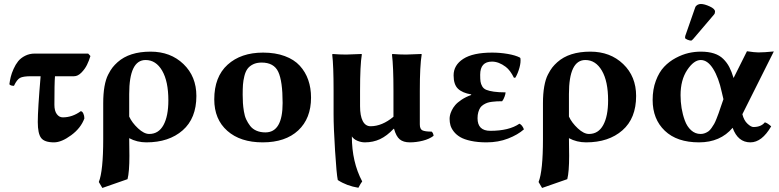

<svg xmlns="http://www.w3.org/2000/svg" viewBox="-20 -702 3895 960"><path d="M183.1 -320.8C173.7 -210.1 168.9 -133.8 168.9 -91.8C168.9 -53.1 174.6 -26.4 185.8 -12C197 2.5 218.4 9.8 250 9.8C275.1 9.8 303.7 -2.1 335.9 -25.9C368.2 -49.6 390.1 -77.6 401.9 -109.9C401.9 -118.7 400.1 -126.8 396.7 -134.3C393.3 -141.8 389 -145.7 383.8 -146C355.8 -125.5 325.8 -115.2 293.9 -115.2C281.9 -115.2 271.9 -120.7 263.9 -131.6C255.9 -142.5 252 -158 252 -178.2C252 -249.2 252.9 -296.7 254.9 -320.8H350.1C362.8 -320.8 375.1 -326.8 387 -338.9C398.8 -350.9 408.2 -363.9 415 -377.9C421.9 -391.9 427.6 -406.6 432.1 -421.9L420.9 -434.1H153.8C136.2 -434.1 120.2 -430.4 105.7 -423.1C91.2 -415.8 79.6 -406.7 70.8 -395.8C62 -384.8 54.4 -372.1 47.9 -357.4C41.3 -342.8 36.6 -329.4 33.7 -317.4C30.8 -305.3 28.5 -293.1 26.9 -280.8C30.4 -275.6 38.1 -272.9 49.8 -272.9C59.6 -293.8 69.7 -307 80.1 -312.5C90.5 -318 108.4 -320.8 133.8 -320.8Z M821.8 -200.2C821.8 -147.5 813.6 -106.3 797.4 -76.7C781.1 -47 757.3 -32.2 726.1 -32.2C708.8 -32.2 690.2 -41.6 670.2 -60.3C650.1 -79 635.4 -98.6 626 -119.1V-231.9C626 -345.2 653.3 -401.9 708 -401.9C742.5 -401.9 770.1 -384.1 790.8 -348.6C811.4 -313.2 821.8 -263.7 821.8 -200.2ZM617.7 193.8C623.9 169.4 627 130.5 627 77.1C627 67.4 626.8 52.5 626.5 32.5C626.1 12.5 626 -2.1 626 -11.2C652 2.8 680.7 9.8 711.9 9.8C787.1 9.8 847.6 -10.3 893.3 -50.3C939 -90.3 961.9 -147.6 961.9 -222.2C961.9 -287.3 940.3 -340.5 897.2 -381.8C854.1 -423.2 799.3 -443.8 732.9 -443.8C662.3 -443.8 607.3 -426.3 567.9 -391.1C558.1 -382.3 549.8 -373.6 543 -365C536.1 -356.4 528.7 -344.3 520.8 -328.9C512.8 -313.4 506.7 -293.6 502.4 -269.5C498.2 -245.4 496.1 -217.6 496.1 -186V-6.8C496.1 99.6 488.8 171.2 474.1 208L491.7 237.8Z M1051.3 -205.1C1051.3 -138.7 1073 -86.3 1116.5 -47.9C1159.9 -9.4 1218.9 9.8 1293.5 9.8C1369.3 9.8 1428.5 -10.2 1471.2 -50C1513.8 -89.9 1535.2 -144.5 1535.2 -213.9C1535.2 -246.1 1530.5 -275.6 1521.2 -302.2C1512 -328.9 1497.9 -352.6 1479 -373.3C1460.1 -394 1435.1 -410.1 1403.8 -421.6C1372.6 -433.2 1336.4 -439 1295.4 -439C1221.5 -439 1162.4 -418.8 1117.9 -378.4C1073.5 -338.1 1051.3 -280.3 1051.3 -205.1ZM1288.1 -389.2C1329.1 -389.2 1356.9 -373.7 1371.3 -342.8C1385.8 -311.8 1393.1 -259.9 1393.1 -187C1393.1 -89 1364.4 -40 1307.1 -40C1290.5 -40 1275.7 -42.8 1262.7 -48.3C1249.7 -53.9 1239.2 -61.8 1231.2 -72C1223.2 -82.3 1216.6 -93.2 1211.2 -104.7C1205.8 -116.3 1201.9 -129.8 1199.5 -145.3C1197 -160.7 1195.4 -174.6 1194.6 -187C1193.8 -199.4 1193.4 -213.1 1193.4 -228C1193.4 -247.9 1193.8 -264.7 1194.8 -278.6C1195.8 -292.4 1198.2 -306.8 1201.9 -321.8C1205.6 -336.8 1210.9 -348.8 1217.5 -357.9C1224.2 -367 1233.5 -374.5 1245.4 -380.4C1257.2 -386.2 1271.5 -389.2 1288.1 -389.2Z M1780.3 -248C1780.3 -333.3 1783.2 -393.7 1789.1 -429.2L1788.1 -432.1L1710.9 -429.2C1688.2 -429.2 1665.5 -430.2 1643.1 -432.1L1641.1 -429.2C1645.7 -391.8 1647.9 -331.7 1647.9 -249V-129.9C1647.9 -86.9 1650.4 -26.4 1655.3 51.5C1660.2 129.5 1664.7 178.4 1668.9 198.2C1698.9 217.8 1733.2 230.6 1772 236.8C1780.1 221.2 1786.5 210.6 1791 205.1C1756.5 140.3 1739.3 65.3 1739.3 -20C1745.1 -10.6 1754.4 -3.3 1767.1 2C1779.8 7.2 1792.2 9.8 1804.2 9.8C1831.9 9.8 1857.2 4.4 1880.1 -6.3C1903.1 -17.1 1925.8 -34.3 1948.2 -58.1H1950.2C1957 -33 1966.5 -15.5 1978.5 -5.4C1990.6 4.7 2007.5 9.8 2029.3 9.8C2050.8 9.8 2072.4 7 2094.2 1.5C2116 -4.1 2134 -12.2 2147.9 -22.9C2147 -32.4 2143.7 -39.4 2138.2 -43.9C2116 -43.9 2100.7 -46.1 2092 -50.3C2083.4 -54.5 2079.1 -64.5 2079.1 -80.1V-249C2079.1 -331.7 2082.2 -391.8 2088.4 -429.2L2087.4 -432.1L2010.3 -429.2C1987.5 -429.2 1964.8 -430.2 1942.4 -432.1L1939.9 -429.2C1944.8 -389.2 1947.3 -329.4 1947.3 -250V-118.2C1909.2 -86.6 1871.1 -70.8 1833 -70.8C1815.8 -70.8 1802.7 -79.5 1793.7 -96.9C1784.7 -114.3 1780.3 -139 1780.3 -170.9Z M2439.9 -394C2462.4 -394 2485.4 -385.3 2508.8 -367.7C2523.8 -356.3 2537.4 -338.1 2549.8 -313L2557.1 -314C2565.6 -328.6 2572.3 -345.2 2577.4 -363.8C2582.4 -382.3 2584 -398.1 2582 -411.1L2579.6 -414.1C2564.6 -421.9 2544.3 -428 2518.6 -432.4C2492.8 -436.8 2467 -439 2440.9 -439C2376.8 -439 2328.6 -428.5 2296.4 -407.7C2264.2 -386.9 2248 -359.4 2248 -325.2C2248 -294.6 2255.4 -272.3 2270 -258.3C2284.7 -244.3 2306.6 -234.9 2335.9 -230V-227.1C2317.7 -220.5 2301.7 -212.6 2287.8 -203.4C2274 -194.1 2263.4 -185.1 2256.1 -176.5C2248.8 -167.9 2242.9 -158.9 2238.5 -149.4C2234.1 -140 2231.3 -132.1 2230 -125.7C2228.7 -119.4 2228 -113.4 2228 -107.9C2228 -96.5 2229.4 -85.8 2232.2 -75.7C2234.9 -65.6 2240.5 -55.2 2248.8 -44.4C2257.1 -33.7 2267.8 -24.4 2281 -16.6C2294.2 -8.8 2312 -2.4 2334.5 2.4C2356.9 7.3 2383 9.8 2412.6 9.8C2452 9.8 2488 3.4 2520.5 -9.3C2553.1 -22 2579.4 -37.3 2599.6 -55.2C2594.1 -69.8 2586.6 -79.3 2577.1 -83.5C2542.6 -59.7 2494.1 -47.9 2431.6 -47.9C2389 -47.9 2367.7 -68.8 2367.7 -110.8C2367.7 -122.2 2369 -132.4 2371.6 -141.4C2374.2 -150.3 2377.4 -157.7 2381.3 -163.6C2385.3 -169.4 2390.6 -174.5 2397.5 -178.7C2404.3 -182.9 2410.8 -186.1 2417 -188.2C2423.2 -190.3 2431 -192 2440.4 -193.1C2449.9 -194.3 2458 -195 2464.8 -195.3C2471.7 -195.6 2480.3 -195.8 2490.7 -195.8C2495.6 -202 2499.7 -209.6 2502.9 -218.8C2506.2 -227.9 2507.8 -235 2507.8 -240.2C2484 -240.2 2464.4 -241.4 2449 -243.7C2433.5 -245.9 2421.1 -248.9 2411.9 -252.7C2402.6 -256.4 2395.7 -262.3 2391.1 -270.3C2386.6 -278.2 2383.7 -286.2 2382.6 -294.2C2381.4 -302.2 2380.9 -313.5 2380.9 -328.1C2380.9 -372.1 2400.6 -394 2439.9 -394Z M3020.5 -200.2C3020.5 -147.5 3012.4 -106.3 2996.1 -76.7C2979.8 -47 2956.1 -32.2 2924.8 -32.2C2907.6 -32.2 2888.9 -41.6 2868.9 -60.3C2848.9 -79 2834.1 -98.6 2824.7 -119.1V-231.9C2824.7 -345.2 2852.1 -401.9 2906.7 -401.9C2941.2 -401.9 2968.8 -384.1 2989.5 -348.6C3010.2 -313.2 3020.5 -263.7 3020.5 -200.2ZM2816.4 193.8C2822.6 169.4 2825.7 130.5 2825.7 77.1C2825.7 67.4 2825.5 52.5 2825.2 32.5C2824.9 12.5 2824.7 -2.1 2824.7 -11.2C2850.7 2.8 2879.4 9.8 2910.6 9.8C2985.8 9.8 3046.3 -10.3 3092 -50.3C3137.8 -90.3 3160.6 -147.6 3160.6 -222.2C3160.6 -287.3 3139.1 -340.5 3095.9 -381.8C3052.8 -423.2 2998 -443.8 2931.6 -443.8C2861 -443.8 2806 -426.3 2766.6 -391.1C2756.8 -382.3 2748.5 -373.6 2741.7 -365C2734.9 -356.4 2727.5 -344.3 2719.5 -328.9C2711.5 -313.4 2705.4 -293.6 2701.2 -269.5C2696.9 -245.4 2694.8 -217.6 2694.8 -186V-6.8C2694.8 99.6 2687.5 171.2 2672.9 208L2690.4 237.8Z M3483.9 -682.1C3478 -682.1 3472.4 -680.6 3467 -677.5C3461.7 -674.4 3458 -670.2 3456.1 -665L3406.2 -522C3405.6 -520 3405.3 -517.1 3405.3 -513.2C3405.3 -509.9 3409.1 -506.8 3416.7 -503.7C3424.4 -500.6 3430.5 -499 3435.1 -499C3437.7 -499 3441.2 -501.6 3445.8 -506.8L3549.8 -628.9C3553.4 -632.8 3555.2 -637.9 3555.2 -644C3555.2 -653.2 3546.3 -661.8 3528.6 -669.9C3510.8 -678.1 3495.9 -682.1 3483.9 -682.1ZM3597.2 -206.1 3584 -168 3573.2 -136.2C3570.6 -129.1 3567.1 -119.7 3562.5 -108.2C3557.9 -96.6 3554 -87.9 3550.5 -82C3547.1 -76.2 3542.8 -69.5 3537.6 -62C3532.4 -54.5 3527.3 -49 3522.2 -45.4C3517.2 -41.8 3511.3 -38.7 3504.6 -36.1C3498 -33.5 3490.7 -32.2 3482.9 -32.2C3465 -32.2 3449.2 -38.4 3435.5 -50.8C3421.9 -63.2 3411.4 -79.4 3404.1 -99.6C3396.7 -119.8 3391.4 -140.5 3387.9 -161.6C3384.5 -182.8 3382.8 -204.3 3382.8 -226.1C3382.8 -276.9 3393.9 -318.8 3416 -352.1C3438.2 -385.3 3460.8 -401.9 3483.9 -401.9C3506.7 -401.9 3527.3 -387.2 3545.7 -357.9C3564 -328.6 3578.5 -289.7 3588.9 -241.2ZM3483.9 -443.8C3463.7 -443.8 3443.3 -441.5 3422.6 -436.8C3401.9 -432 3380.6 -423.8 3358.6 -412.1C3336.7 -400.4 3317.3 -385.7 3300.5 -367.9C3283.8 -350.2 3270 -327 3259.3 -298.3C3248.5 -269.7 3243.2 -237.6 3243.2 -202.1C3243.2 -138.3 3263.4 -87.1 3304 -48.3C3344.5 -9.6 3401.5 9.8 3475.1 9.8C3546.1 9.8 3602.1 -14.5 3643.1 -63C3660.6 -14.5 3690.3 9.8 3731.9 9.8C3770.3 9.8 3805 -16.9 3835.9 -70.3C3822.6 -82 3812 -88.7 3804.2 -90.3C3791.8 -74.7 3772.8 -66.9 3747.1 -66.9C3739.3 -66.9 3729.4 -72.3 3717.5 -83.3C3705.6 -94.2 3697.1 -110 3691.9 -130.9L3849.1 -444.8C3817.2 -441.6 3791.5 -439.9 3772 -439.9C3759.6 -439.9 3740.6 -441.9 3714.8 -445.8L3647.9 -312C3641.4 -333.5 3634.3 -351.7 3626.5 -366.7C3618.7 -381.7 3608.6 -395.3 3596.2 -407.5C3583.8 -419.7 3568.4 -428.8 3549.8 -434.8C3531.2 -440.8 3509.3 -443.8 3483.9 -443.8Z"/></svg>

Font: Linux Biolinum G
Style: Bold
Weight: 700
Designer: Philipp H. Poll
Foundry: Philipp H. Poll
Version: Version 1.1.0